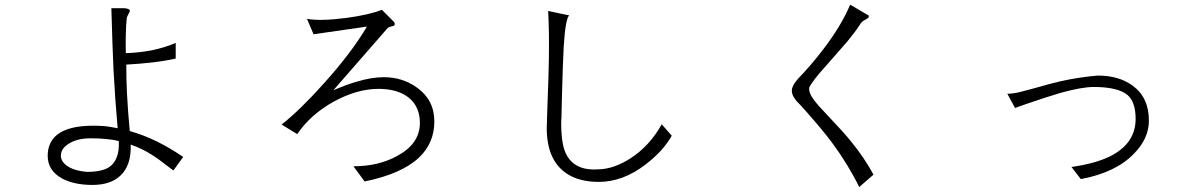

<svg xmlns="http://www.w3.org/2000/svg" viewBox="-20 -791 5040 804"><path d="M500 -756.8H446.3Q451.2 -586.9 455.1 -502.9Q461.9 -373 472.7 -253.9Q445.3 -259.8 419.9 -262.7Q393.6 -264.6 370.1 -264.6Q266.6 -264.6 218.8 -226.6Q179.7 -194.3 179.7 -138.7Q179.7 -77.1 239.3 -43.9Q290 -16.6 367.2 -16.6Q443.4 -16.6 484.4 -55.7Q530.3 -98.6 527.3 -185.5Q573.2 -169.9 616.2 -142.6Q641.6 -127 682.6 -94.7L706.1 -77.1L747.1 -133.8Q691.4 -171.9 633.8 -200.2Q579.1 -226.6 523.4 -242.2Q515.6 -324.2 511.7 -400.4Q508.8 -459 508.8 -520.5Q562.5 -523.4 616.2 -529.3Q673.8 -536.1 715.8 -545.9V-611.3Q670.9 -591.8 614.3 -580.1Q562.5 -570.3 506.8 -568.4Q505.9 -603.5 506.8 -644.5Q507.8 -690.4 510.7 -712.9Q510.7 -717.8 513.7 -723.6Q514.6 -726.6 518.6 -733.4Q525.4 -744.1 523.4 -748Q520.5 -754.9 500 -756.8ZM360.4 -211.9Q393.6 -211.9 422.9 -209Q451.2 -207 477.5 -200.2Q481.4 -121.1 436.5 -90.8Q406.2 -71.3 343.8 -71.3Q287.1 -76.2 257.8 -98.6Q231.4 -119.1 235.4 -146.5Q239.3 -172.9 271.5 -191.4Q305.7 -211.9 360.4 -211.9Z M1265.6 -711.9 1293 -647.5 1516.6 -679.7Q1451.2 -569.3 1335.9 -441.4Q1235.4 -329.1 1159.2 -269.5L1224.6 -229.5Q1281.2 -312.5 1378.9 -366.2Q1475.6 -418.9 1565.4 -418.9Q1647.5 -418.9 1694.3 -379.9Q1738.3 -341.8 1738.3 -276.4Q1738.3 -189.5 1644.5 -138.7Q1565.4 -94.7 1460 -94.7L1506.8 -31.2Q1661.1 -62.5 1734.4 -130.9Q1798.8 -192.4 1798.8 -282.2Q1798.8 -372.1 1726.6 -423.8Q1666 -467.8 1586.9 -467.8Q1535.2 -467.8 1470.7 -448.2Q1433.6 -437.5 1376 -413.1L1603.5 -673.8Q1607.4 -676.8 1612.3 -678.7Q1615.2 -679.7 1621.1 -680.7Q1629.9 -682.6 1631.8 -685.5Q1634.8 -689.5 1630.9 -698.2L1579.1 -750Q1529.3 -729.5 1429.7 -715.8Q1323.2 -702.1 1265.6 -711.9Z M2363.3 -726.6 2275.4 -745.1Q2280.3 -661.1 2278.3 -541Q2277.3 -471.7 2272.5 -351.6L2269.5 -254.9Q2269.5 -120.1 2352.5 -64.5Q2405.3 -29.3 2487.3 -29.3Q2588.9 -29.3 2683.6 -102.5Q2756.8 -158.2 2793 -222.7L2751 -270.5Q2700.2 -179.7 2620.1 -127.9Q2549.8 -83 2486.3 -82Q2381.8 -74.2 2347.7 -152.3Q2329.1 -195.3 2330.1 -284.2L2331.1 -298.8L2333 -380.9Q2336.9 -535.2 2340.8 -599.6Q2347.7 -710 2363.3 -726.6Z M3618.2 -725.6 3540 -771.5Q3502.9 -682.6 3424.8 -581.1Q3377 -518.6 3324.2 -463.9Q3293.9 -430.7 3295.9 -408.2Q3296.9 -383.8 3333 -349.6L3359.4 -320.3Q3424.8 -246.1 3462.9 -195.3Q3530.3 -104.5 3578.1 -7.8L3637.7 -59.6Q3600.6 -128.9 3544.9 -197.3Q3512.7 -237.3 3452.1 -300.8Q3403.3 -351.6 3388.7 -372.1Q3364.3 -404.3 3369.1 -425.8Q3380.9 -447.3 3408.2 -480.5Q3424.8 -499 3464.8 -544.9Q3505.9 -591.8 3526.4 -615.2Q3559.6 -655.3 3578.1 -683.6Q3584 -694.3 3591.8 -701.2Q3596.7 -705.1 3606.4 -710Q3613.3 -713.9 3615.2 -715.8Q3619.1 -719.7 3618.2 -725.6Z M4198.2 -398.4 4230.5 -338.9 4277.3 -355.5Q4371.1 -387.7 4421.9 -402.3Q4510.7 -426.8 4559.6 -426.8Q4662.1 -426.8 4702.1 -392.6Q4735.4 -363.3 4735.4 -293Q4735.4 -187.5 4623 -133.8Q4562.5 -105.5 4466.8 -91.8L4505.9 -41Q4652.3 -68.4 4728.5 -147.5Q4791 -210.9 4791 -286.1Q4791 -382.8 4722.7 -432.6Q4665 -474.6 4577.1 -474.6Q4498 -467.8 4422.9 -451.2Q4379.9 -441.4 4312.5 -421.9Q4269.5 -410.2 4250 -405.3Q4219.7 -398.4 4198.2 -398.4Z"/></svg>

Font: Dotum
Style: Regular
Weight: 400
Version: Version 2.21